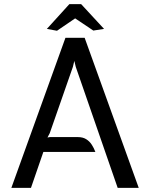

<svg xmlns="http://www.w3.org/2000/svg" viewBox="-20 -910 727 930"><path d="M35 0 297 -727H390L652 0H550L347 -586L340 -615L333 -586L221 -265L210 -244L222 -246H357Q381 -246 397.2 -236Q413.5 -226 424.2 -209.5Q435 -193 442 -174H190L130 0ZM256 -761 207 -770 316 -890H373L484 -770L432 -762L344 -821Z"/></svg>

Font: Expletus Sans
Style: Regular
Weight: 400
Designer: Jasper de Waard
Foundry: Designtown
Version: Version 7.500